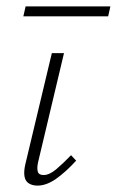

<svg xmlns="http://www.w3.org/2000/svg" viewBox="-20 -576 365 600"><path d="M97 4Q81 4 70 -3Q59 -10 56.5 -25Q54 -40 59 -62L142 -410H180L99 -69Q95 -51 98 -40Q101 -29 116 -29Q134 -29 155 -46.5Q176 -64 202 -91L218 -74Q185 -38 155 -17Q125 4 97 4ZM53 -525 60 -556H325L318 -525Z"/></svg>

Font: Ysabeau Office ExtraLight
Style: Italic
Weight: 250
Italic angle: -12°
Designer: Christian Thalmann (Catharsis Fonts)
Version: Version 2.001;gftools[0.9.30]; featfreeze: tnum,lnum,ss02